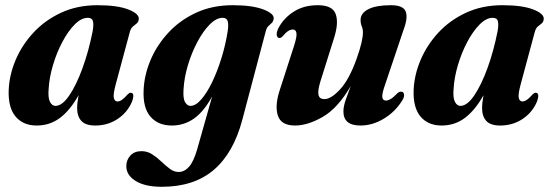

<svg xmlns="http://www.w3.org/2000/svg" viewBox="-20 -473 2117 738"><path d="M424.5 -147.5Q414.5 -110.5 417.5 -96.8Q420.5 -83 432 -83Q447.5 -83 470.5 -110Q477.5 -117 482.5 -116.5Q499.5 -116 487.5 -82.5Q470 -41 432.2 -15.8Q394.5 9.5 346 9.5Q309 9.5 292.8 -8.2Q276.5 -26 276.5 -57.5Q276.5 -77 282 -107Q249.5 -49 210.5 -19.8Q171.5 9.5 121 9.5Q68.5 9.5 39.5 -25.5Q10.5 -60.5 13.5 -128.5Q16 -185.5 40.2 -242.8Q64.5 -300 108.8 -347.8Q153 -395.5 215 -424.2Q277 -453 355 -453Q430.5 -453 472.8 -436.8Q515 -420.5 513.5 -400Q512.5 -388.5 505.5 -383Q498.5 -377.5 490.8 -371Q483 -364.5 479 -350ZM167 -131.5Q164 -96.5 172.2 -81.2Q180.5 -66 193 -66Q219 -66 246.2 -106Q273.5 -146 297.2 -211.2Q321 -276.5 336 -352.5Q340.5 -377 337.5 -390.8Q334.5 -404.5 317.5 -404.5Q292.5 -404.5 267 -378.8Q241.5 -353 219.8 -312Q198 -271 183.8 -223.2Q169.5 -175.5 167 -131.5Z M911.5 -13Q877.5 115.5 801.5 180.2Q725.5 245 601.5 245Q538 245 501.8 222.8Q465.5 200.5 465.5 166Q465.5 142 481 125Q496.5 108 524 108Q546 108 564.8 120Q583.5 132 600.2 148Q617 164 633 176Q649 188 666.5 188Q689 188 706.8 167.8Q724.5 147.5 738 100.5L795.5 -102.5Q763.5 -44 725.5 -17.2Q687.5 9.5 640.5 9.5Q588 9.5 558.5 -24.5Q529 -58.5 532 -125.5Q534 -183 558.2 -241Q582.5 -299 626.8 -347Q671 -395 733.5 -424Q796 -453 874.5 -453Q949 -453 991.5 -437Q1034 -421 1032 -401.5Q1030.5 -390.5 1024.5 -384.8Q1018.5 -379 1011.8 -372.8Q1005 -366.5 1001.5 -353ZM685.5 -130Q683 -94.5 691.5 -80.2Q700 -66 712 -66Q732 -66 753.8 -91Q775.5 -116 795.5 -157.5Q815.5 -199 831.2 -249.8Q847 -300.5 855 -352Q859 -376.5 855.5 -390.5Q852 -404.5 836 -404.5Q811.5 -404.5 786 -378.8Q760.5 -353 738.5 -311.5Q716.5 -270 702.2 -222.2Q688 -174.5 685.5 -130Z M1522 -120.5Q1531.5 -120.5 1533 -110.2Q1534.5 -100 1526.5 -87.5Q1500 -44 1456 -17.2Q1412 9.5 1365.5 9.5Q1300 9.5 1300 -44.5Q1300 -64 1308.8 -89.2Q1317.5 -114.5 1328 -142Q1278 -56.5 1220.2 -23.5Q1162.5 9.5 1114 9.5Q1060 9.5 1047.8 -29.5Q1035.5 -68.5 1056.5 -130.5L1110.5 -297.5Q1121.5 -332 1119.5 -345.8Q1117.5 -359.5 1105 -359.5Q1097 -359.5 1088 -354Q1079 -348.5 1066.5 -333.5Q1059 -326 1054 -327Q1046.5 -327 1044 -336.8Q1041.5 -346.5 1050 -364.5Q1070 -403 1108.8 -428Q1147.5 -453 1201.5 -453Q1258 -453 1270.2 -419.2Q1282.5 -385.5 1264.5 -328.5L1212 -161.5Q1200.5 -124 1204.2 -108Q1208 -92 1227 -92Q1252.5 -92 1287.2 -129.5Q1322 -167 1350.5 -246.5Q1364 -284.5 1369.5 -308.8Q1375 -333 1375 -348Q1375 -361.5 1370.5 -372Q1366 -382.5 1366 -396.5Q1366 -422.5 1396 -437.8Q1426 -453 1482.5 -453Q1529.5 -453 1539.2 -429.2Q1549 -405.5 1531 -358L1460.5 -148.5Q1448 -113.5 1449.5 -100Q1451 -86.5 1463.5 -86.5Q1471.5 -86.5 1481.5 -92.2Q1491.5 -98 1508.5 -115.5Q1516 -121.5 1522 -120.5Z M1981 -147.5Q1971 -110.5 1974 -96.8Q1977 -83 1988.5 -83Q2004 -83 2027 -110Q2034 -117 2039 -116.5Q2056 -116 2044 -82.5Q2026.5 -41 1988.8 -15.8Q1951 9.5 1902.5 9.5Q1865.5 9.5 1849.2 -8.2Q1833 -26 1833 -57.5Q1833 -77 1838.5 -107Q1806 -49 1767 -19.8Q1728 9.5 1677.5 9.5Q1625 9.5 1596 -25.5Q1567 -60.5 1570 -128.5Q1572.5 -185.5 1596.8 -242.8Q1621 -300 1665.2 -347.8Q1709.5 -395.5 1771.5 -424.2Q1833.5 -453 1911.5 -453Q1987 -453 2029.2 -436.8Q2071.5 -420.5 2070 -400Q2069 -388.5 2062 -383Q2055 -377.5 2047.2 -371Q2039.5 -364.5 2035.5 -350ZM1723.5 -131.5Q1720.5 -96.5 1728.8 -81.2Q1737 -66 1749.5 -66Q1775.5 -66 1802.8 -106Q1830 -146 1853.8 -211.2Q1877.5 -276.5 1892.5 -352.5Q1897 -377 1894 -390.8Q1891 -404.5 1874 -404.5Q1849 -404.5 1823.5 -378.8Q1798 -353 1776.2 -312Q1754.5 -271 1740.2 -223.2Q1726 -175.5 1723.5 -131.5Z"/></svg>

Font: Fraunces 144pt S050
Style: Bold Italic
Weight: 700
Italic angle: -16°
Version: Version 1.000; ttfautohint (v1.8.3)